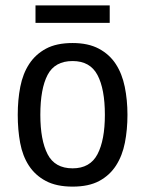

<svg xmlns="http://www.w3.org/2000/svg" viewBox="-20 -697 540 714"><path d="M250 -3Q190 -3 150.5 -24Q111 -45 87.5 -81Q64 -117 55 -165.5Q46 -214 46 -270Q46 -326 55.5 -374.5Q65 -423 88.5 -459Q112 -495 151 -516Q190 -537 250 -537Q308 -537 347.5 -516Q387 -495 410.5 -459Q434 -423 444 -374Q454 -325 454 -270Q454 -215 444.5 -166.5Q435 -118 411.5 -81.5Q388 -45 349 -24Q310 -3 250 -3ZM250 -71Q315 -71 342.5 -123.5Q370 -176 370 -270Q370 -366 342.5 -418Q315 -470 250 -470Q184 -470 157 -418.5Q130 -367 130 -270Q130 -176 157 -123.5Q184 -71 250 -71ZM388 -612H112V-677H388Z"/></svg>

Font: D2Coding ligature
Style: Regular
Weight: 400
Monospace: yes
Designer: Yong-Rak Park; Jeong-Hwan Yoon; Sang-Min Lee;
Foundry: NHN Corporation
Version: Version 1.3.2; Build 20180524